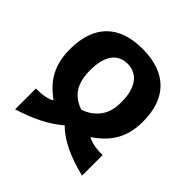

<svg xmlns="http://www.w3.org/2000/svg" viewBox="-171 -666 945 945"><g transform="rotate(45 301.0 -194.0)"><path d="M66.4 -10.7Q101.6 -10.7 127.4 -15.6Q153.3 -20.5 168.9 -31.2Q137.2 -54.2 114.3 -79.1Q91.3 -104 76.7 -132.8Q62 -161.6 54.9 -194.8Q47.9 -228 47.9 -267.6Q47.9 -327.6 63.7 -374.8Q79.6 -421.9 111.1 -454.3Q142.6 -486.8 189.9 -503.7Q237.3 -520.5 300.3 -520.5Q363.8 -520.5 411.4 -503.4Q459 -486.3 491 -454.1Q522.9 -421.9 538.8 -375Q554.7 -328.1 554.7 -269Q554.7 -228 546.9 -194.6Q539.1 -161.1 523.2 -132.6Q507.3 -104 483.2 -79.3Q459 -54.7 425.8 -31.7Q444.3 -21 470.9 -15.9Q497.6 -10.7 530.3 -11.7V131.8Q368.7 92.3 294.9 17.1Q250.5 55.2 193.6 84Q136.7 112.8 66.4 133.8ZM297.9 -95.2Q350.1 -112.3 381.1 -153.3Q412.1 -194.3 411.6 -258.8Q412.1 -297.4 404.3 -326.9Q396.5 -356.4 382.1 -376.2Q367.7 -396 346.7 -406.2Q325.7 -416.5 299.8 -416.5Q248 -416.5 219.7 -377.9Q191.4 -339.4 191.4 -263.7Q191.4 -195.3 217 -154.8Q242.7 -114.3 297.9 -95.2Z"/></g></svg>

Font: Hack
Style: Bold
Weight: 700
Monospace: yes
Designer: Christopher Simpkins
Foundry: Christopher Simpkins
Version: Version 2.017